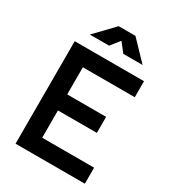

<svg xmlns="http://www.w3.org/2000/svg" viewBox="-213 -1012 1011 1125"><g transform="rotate(30 293.0 -449.0)"><path d="M73.2 0V-693.4H542V-585H190.9V-401.4H454.1V-293H190.9V-108.4H542V0ZM130.4 -771.5 252.4 -898.4H365.7L487.3 -771.5H356.9L309.1 -832.5L260.7 -771.5Z"/></g></svg>

Font: CaskaydiaCove NF SemiBold
Style: Regular
Weight: 600
Designer: Aaron Bell
Foundry: Saja Typeworks
Version: Version 2111.001; VTT 6.35;Nerd Fonts 3.2.1